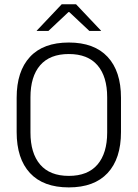

<svg xmlns="http://www.w3.org/2000/svg" viewBox="-20 -844 628 876"><path d="M294 11Q177.5 11 116.8 -54.5Q56 -120 56 -241.5V-398Q56 -519 116.8 -584.5Q177.5 -650 294 -650Q410 -650 471 -584.5Q532 -519 532 -398V-241.5Q532 -120 471 -54.5Q410 11 294 11ZM294 -41.5Q380.5 -41.5 424.8 -93.2Q469 -145 469 -239.5V-400Q469 -495 424.8 -546.2Q380.5 -597.5 294 -597.5Q207.5 -597.5 163.2 -546.2Q119 -495 119 -400V-239.5Q119 -145 163.2 -93.2Q207.5 -41.5 294 -41.5ZM261.5 -824.5H327L441 -704V-703H387.5L296 -789H292.5L201 -703H147.5V-704Z"/></svg>

Font: Anek Bangla Medium Light
Style: Regular
Weight: 300
Version: Version 1.003